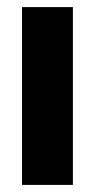

<svg xmlns="http://www.w3.org/2000/svg" viewBox="-20 -520 267 540"><path d="M42 -500V0H185V-500Z"/></svg>

Font: LT Wave Bold
Style: Regular
Weight: 700
Designer: Daniel Lyons
Version: Version 2.5 (Glyphs App)